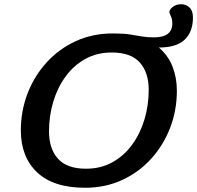

<svg xmlns="http://www.w3.org/2000/svg" viewBox="-20 -876 932 907"><path d="M815.5 -447.5Q815.5 -355 783.8 -272.5Q752 -190 694 -126Q636 -62 556.5 -25.5Q477 11 382 11Q232 11 155.2 -62Q78.5 -135 78.5 -259.5Q78.5 -352 110.2 -434.5Q142 -517 200.2 -581Q258.5 -645 337.8 -681.5Q417 -718 512.5 -718Q563.5 -718 594 -713.2Q624.5 -708.5 649.5 -704Q674.5 -699.5 707.5 -699.5Q794 -699.5 794 -765.5Q794 -785.5 787 -799.8Q780 -814 780 -819Q780 -830.5 796 -843.2Q812 -856 835.5 -856Q858.5 -856 875 -840.8Q891.5 -825.5 891.5 -793.5Q891.5 -726.5 852.8 -689Q814 -651.5 730.5 -651.5Q775.5 -612.5 795.5 -560.2Q815.5 -508 815.5 -447.5ZM211.5 -255.5Q211.5 -173 254 -126Q296.5 -79 386 -79Q456 -79 511 -109.5Q566 -140 604.2 -192.5Q642.5 -245 662.5 -311.8Q682.5 -378.5 682.5 -451.5Q682.5 -534 640.2 -581Q598 -628 508 -628Q438 -628 383 -597.5Q328 -567 289.8 -514.5Q251.5 -462 231.5 -395.2Q211.5 -328.5 211.5 -255.5Z"/></svg>

Font: Newsreader Caption Medium
Style: Italic
Weight: 500
Italic angle: -17°
Designer: Hugues Gentile
Foundry: Production Type
Version: Version 1.001